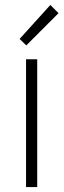

<svg xmlns="http://www.w3.org/2000/svg" viewBox="-20 -754 256 774"><path d="M85 0V-515H130V0ZM59 -597 183 -734 216 -701 86 -571Z"/></svg>

Font: Oxanium ExtraLight ExtraLight
Style: Regular
Weight: 250
Version: Version 2.000